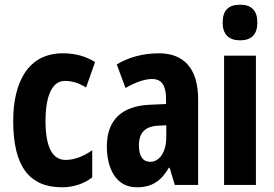

<svg xmlns="http://www.w3.org/2000/svg" viewBox="-20 -784 1161 814"><path d="M243 10C290 10 335 -4 371 -32V-147C334 -121 296 -106 258 -106C202 -106 173 -161 173 -271C173 -382 203 -441 255 -441C286 -441 315 -432 345 -413L383 -521C344 -545 301 -558 246 -558C100 -558 36 -437 36 -271C36 -79 104 10 243 10Z M654 -558C586 -558 525 -541 475 -511L512 -411C558 -437 594 -449 625 -449C666 -449 684 -421 684 -364V-343L616 -340C498 -335 433 -277 433 -163C433 -74 469 10 560 10C625 10 663 -17 696 -73H699L721 0H820V-363C820 -492 761 -558 654 -558ZM649 -251 685 -253V-203C685 -139 656 -98 617 -98C586 -98 569 -121 569 -168C569 -221 595 -248 649 -251Z M998 -764C947 -764 924 -739 924 -688C924 -638 950 -613 998 -613C1046 -613 1071 -638 1071 -688C1071 -738 1048 -764 998 -764ZM1065 -548H930V0H1065Z"/></svg>

Font: Noto Sans Oriya ExtCond Bold
Style: Bold
Weight: 700
Width: 2
Designer: Amélie Bonet and Sol Matas
Foundry: Google LLC
Version: Version 2.006